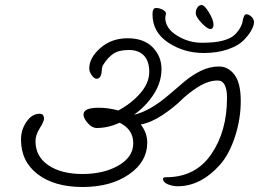

<svg xmlns="http://www.w3.org/2000/svg" viewBox="-20 -789 1036 768"><path d="M644 -735 641 -719Q641 -676 687.5 -647Q734 -618 787.5 -618Q841 -618 871.5 -626.5Q902 -635 916 -647.5Q930 -660 939 -675Q948 -690 950 -702Q955 -732 965 -732Q975 -732 985.5 -722.5Q996 -713 996 -700Q996 -687 985 -667Q974 -647 952.5 -626Q931 -605 889.5 -591Q848 -577 795 -577Q716 -577 653 -618.5Q590 -660 590 -732Q590 -757 604 -757Q618 -757 631 -750Q644 -743 644 -735ZM860 -130Q783 -44 691 -44Q670 -44 651 -52Q632 -60 632 -74Q632 -80 644 -80Q762 -80 825 -172Q888 -264 888 -397Q888 -467 851 -467Q814 -467 774.5 -442.5Q735 -418 704.5 -388Q674 -358 629.5 -328.5Q585 -299 543 -291Q569 -258 569 -218Q569 -142 496 -91.5Q423 -41 310.5 -41Q198 -41 131 -92Q64 -143 64 -231Q64 -270 86 -302Q108 -334 139 -334Q156 -334 156 -314Q156 -303 139 -276Q122 -249 122 -224Q122 -163 173.5 -128Q225 -93 310 -93Q395 -93 454 -127Q513 -161 513 -216Q513 -271 459 -298Q412 -277 367 -277Q348 -277 331 -296.5Q314 -316 314 -331Q314 -358 374 -358Q415 -358 453 -347Q507 -376 542 -417Q577 -458 577 -501Q577 -544 556 -566.5Q535 -589 495.5 -589Q456 -589 434 -574.5Q412 -560 393 -530Q388 -523 387 -506Q385 -474 366 -474Q357 -474 347 -488Q337 -502 337 -515Q337 -558 381.5 -597Q426 -636 490.5 -636Q555 -636 590.5 -600Q626 -564 626 -512.5Q626 -461 595.5 -413Q565 -365 516 -330Q579 -344 656 -410Q687 -437 718 -463Q749 -489 784 -506Q819 -523 856 -523Q893 -523 918 -490Q943 -457 943 -385Q943 -313 920 -242.5Q897 -172 860 -130ZM786 -769Q798 -769 816 -739Q834 -709 834 -691Q834 -673 821.5 -673Q809 -673 786 -697.5Q763 -722 763 -736Q763 -750 770 -759.5Q777 -769 786 -769Z"/></svg>

Font: Kalam Light
Style: Regular
Weight: 300
Version: Version 2.001;PS 1.0;hotconv 1.0.79;makeotf.lib2.5.61930; tt